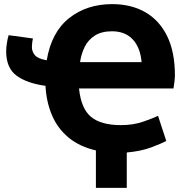

<svg xmlns="http://www.w3.org/2000/svg" viewBox="-20 -728 920 933"><path d="M446 185V3Q365 -16 312 -60.5Q259 -105 232 -169.5Q205 -234 201 -311Q112 -323 61 -360Q10 -397 10 -479Q10 -496 13.5 -518.5Q17 -541 22 -557L140 -541Q137 -527 136 -515.5Q135 -504 135 -499Q135 -478 149 -460.5Q163 -443 207 -435Q230 -572 316 -640Q402 -708 525 -708Q617 -708 685.5 -669Q754 -630 792 -553Q830 -476 830 -361Q830 -350 827.5 -329.5Q825 -309 823 -298H364Q374 -200 422.5 -160Q471 -120 568 -120Q627 -120 675 -136.5Q723 -153 748 -165L788 -43Q766 -31 715.5 -12Q665 7 596 13V185ZM369 -426H668Q662 -497 625 -536.5Q588 -576 524 -576Q474 -576 441.5 -555.5Q409 -535 392 -501Q375 -467 369 -426Z"/></svg>

Font: Ubuntu Sans ExtraBold
Style: Regular
Weight: 800
Designer: Dalton Maag Ltd
Foundry: Dalton Maag Ltd
Version: Version 1.006; ttfautohint (v1.8.4.7-5d5b)